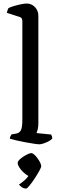

<svg xmlns="http://www.w3.org/2000/svg" viewBox="-20 -820 335 1091"><path d="M203.2 0Q195.4 0 173.3 -3.3Q151.1 -6.5 123.6 -11.7Q96 -16.9 72 -22.4Q48 -28 36.2 -32Q36.2 -40 39.6 -46.5Q43 -53 45.5 -56.4L72.5 -61.1Q89.5 -63.9 98.3 -79Q107 -94 107 -139.1V-699.9Q107 -707.9 103.9 -714.3Q100.8 -720.7 91.4 -723.7L18.8 -747.2Q20.6 -756.7 23.5 -763.9Q26.4 -771 28.1 -774Q38.9 -779.6 58.9 -785.6Q79 -791.7 99.6 -795.8Q120.3 -800 131.2 -800Q159.6 -800 178.8 -779.6Q198 -759.2 198 -729.8V-120.5Q198 -98.7 194.1 -84.2Q190.2 -69.7 187.2 -63.9L270.1 -55.6Q272.1 -52.6 274.5 -47.2Q276.9 -41.8 276.9 -33Q271.7 -25.4 257.7 -17.9Q243.8 -10.3 228.4 -5.2Q213 0 203.2 0ZM128.8 251.5Q115.1 251.5 104 243.6Q92.8 235.6 87.6 228.6Q104.1 218.7 122.7 201.5Q141.3 184.3 149.6 164.7L162.7 186.9Q153 186.9 138.7 178.5Q124.5 170 111.4 157.4Q98.3 144.8 89.4 130.8Q80.5 116.8 80.5 105.6Q80.5 98 89.4 88.6Q98.4 79.1 111.6 70.6Q124.8 62.1 137.5 56Q150.2 50 157.7 50Q165.3 50 174.7 58.5Q184.1 66.9 193.1 79.1Q202.1 91.3 208.2 104Q214.3 116.7 214.3 124.2Q214.3 131.1 203.1 151.3Q191.9 171.5 176.4 195Q161 218.4 147.2 235Q133.5 251.5 128.8 251.5Z"/></svg>

Font: Texturina Medium
Style: Regular
Weight: 500
Designer: Guillermo Torres Carreño
Foundry: Omnibus-Type
Version: Version 1.003